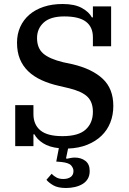

<svg xmlns="http://www.w3.org/2000/svg" viewBox="-20 -730 645 959"><path d="M310 209Q269 209 246 195.5Q223 182 212 168L238 138Q248 149 262 156.5Q276 164 296 164Q319 164 333 154Q347 144 347 124Q347 110 335.5 96.5Q324 83 286 79L261 77L274 10Q226 5 195.5 -14.5Q165 -34 152 -59H147V0H56V-205H147V-160Q147 -108 181.5 -79Q216 -50 292 -50Q372 -50 408 -83Q444 -116 444 -171Q444 -220 417 -246.5Q390 -273 326 -289L275 -301Q226 -312 187 -330Q148 -348 121 -374Q94 -400 79.5 -435Q65 -470 65 -517Q65 -560 81 -595.5Q97 -631 126.5 -656.5Q156 -682 198 -696Q240 -710 293 -710Q353 -710 389 -690Q425 -670 439 -643H444V-698H535V-499H444V-544Q444 -595 409.5 -621.5Q375 -648 301 -648Q232 -648 198.5 -617.5Q165 -587 165 -540Q165 -490 195.5 -463Q226 -436 296 -419L343 -409Q440 -386 493 -336.5Q546 -287 546 -201Q546 -156 531 -118Q516 -80 487 -52Q458 -24 416 -7Q374 10 320 12L310 60L313 63Q323 61 333.5 59Q344 57 353 57Q385 57 406.5 73.5Q428 90 428 124Q428 147 418.5 163Q409 179 392.5 189Q376 199 354.5 204Q333 209 310 209Z"/></svg>

Font: IBM Plex Serif Medm
Style: Regular
Weight: 500
Designer: Mike Abbink, Paul van der Laan, Pieter van Rosmalen
Foundry: Bold Monday
Version: Version 3.001